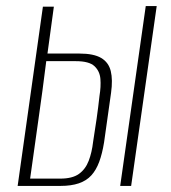

<svg xmlns="http://www.w3.org/2000/svg" viewBox="-20 -611 561 631"><path d="M38 0 121 -589H157L136 -435H241Q288 -435 312.5 -420.5Q337 -406 344 -377.5Q351 -349 345 -306L322 -143Q316 -106 306 -79Q296 -52 280 -34.5Q264 -17 239 -8.5Q214 0 179 0ZM79 -24H178Q218 -24 239.5 -39.5Q261 -55 271.5 -82.5Q282 -110 286 -145Q292 -182 297.5 -220.5Q303 -259 307 -296Q312 -326 310 -351.5Q308 -377 290.5 -393.5Q273 -410 229 -410H132Q120 -313 106 -216Q92 -119 79 -24ZM375 0 459 -591H495L411 0Z"/></svg>

Font: Alumni Sans ExtraLight
Style: Italic
Weight: 250
Italic angle: -8°
Version: Version 1.016